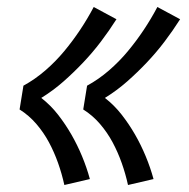

<svg xmlns="http://www.w3.org/2000/svg" viewBox="-20 -619 540 549"><path d="M346 -90Q339 -122 328 -153Q317 -184 302 -212Q287 -240 266 -264.5Q245 -289 218 -306L229 -374Q262 -392 291.5 -417.5Q321 -443 345.5 -472.5Q370 -502 391 -533.5Q412 -565 430 -599L495 -564Q474 -531 450.5 -500Q427 -469 400 -440.5Q373 -412 343.5 -386Q314 -360 280 -339Q307 -318 328 -291Q349 -264 366 -234.5Q383 -205 396.5 -172.5Q410 -140 419 -107ZM164 -90Q157 -122 146 -153Q135 -184 120 -212Q105 -240 84 -264.5Q63 -289 36 -306L47 -374Q80 -392 109.5 -417.5Q139 -443 163.5 -472.5Q188 -502 209 -533.5Q230 -565 248 -599L313 -564Q292 -531 268.5 -500Q245 -469 218 -440.5Q191 -412 161.5 -386Q132 -360 98 -339Q125 -318 146 -291Q167 -264 184 -234.5Q201 -205 214.5 -172.5Q228 -140 237 -107Z"/></svg>

Font: Iosevka Curly Slab Oblique
Style: Regular
Weight: 400
Italic angle: -9°
Monospace: yes
Designer: Belleve Invis
Foundry: Belleve Invis
Version: Version 11.1.0; ttfautohint (v1.8.3)